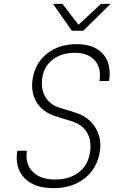

<svg xmlns="http://www.w3.org/2000/svg" viewBox="-20 -970 640 1000"><path d="M259 10Q158 10 107 -43Q56 -96 70 -185H120Q110 -117 150 -76Q190 -35 267 -35Q342 -35 390.5 -72.5Q439 -110 449 -177Q458 -238 433 -280Q408 -322 352 -339L271 -364Q203 -385 171 -437Q139 -489 150 -559Q163 -642 225 -691Q287 -740 379 -740Q471 -740 516.5 -688.5Q562 -637 548 -548H498Q509 -615 474 -655Q439 -695 371 -695Q301 -695 255 -660Q209 -625 200 -563Q192 -507 216 -466Q240 -425 290 -409L371 -384Q442 -362 476.5 -306Q511 -250 500 -180Q486 -93 421 -41.5Q356 10 259 10ZM354 -810 256 -950H305L389 -841L506 -950H556L414 -810Z"/></svg>

Font: NKDuy Mono Thin
Style: Italic
Weight: 100
Italic angle: -9°
Monospace: yes
Designer: NKDuy
Foundry: NKDuy
Version: Version 2.251; ttfautohint (v1.8.4.7-5d5b)